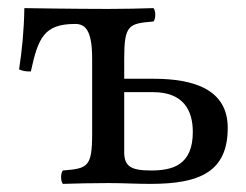

<svg xmlns="http://www.w3.org/2000/svg" viewBox="-20 -451 605 473"><path d="M455 -126C455 -44 405 -31 352 -31C303 -31 286 -41 286 -76V-224H357C432 -224 455 -179 455 -126ZM207 -307V-122C207 -39 196 -36 135 -31C129 -25 129 -4 135 2C168 1 203.3 0 247 0C287.6 0 310.4 2 351 2C474 2 541 -29 541 -136C541 -230 459 -257 358 -257H286V-306C286 -390 297 -393 358 -398C364 -404 364 -425 358 -431C324 -430 289.7 -429 246 -429C165.7 -429 40 -431 40 -431C39 -373 34 -326 27 -280C34.7 -276.5 44.8 -274.4 56 -275C74 -357 88 -392 165 -392C188 -392 207 -380 207 -307Z"/></svg>

Font: Libertinus Serif
Style: Regular
Weight: 400
Designer: Philipp H. Poll
Foundry: Khaled Hosny
Version: Version 6.2